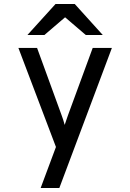

<svg xmlns="http://www.w3.org/2000/svg" viewBox="-20 -752 656 966"><path d="M184.5 194 261.5 -12.5 72.5 -511H166.5L289.5 -173.5Q293.5 -162.5 297.8 -149.8Q302 -137 305.5 -123.5Q310 -137 314.2 -149.5Q318.5 -162 322.5 -173.5L446.5 -511H543L278.5 194ZM118 -576 259.5 -732H356L497 -576H411.5L307.5 -665L203.5 -576Z"/></svg>

Font: Overpass Mono Light Medium
Style: Regular
Weight: 500
Monospace: yes
Version: Version 4.000